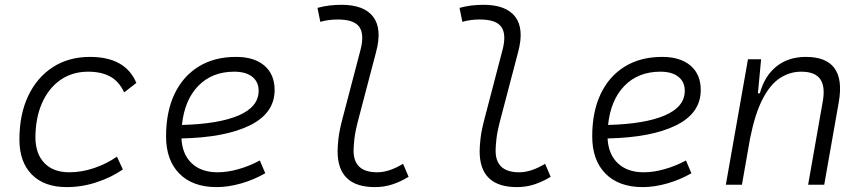

<svg xmlns="http://www.w3.org/2000/svg" viewBox="-20 -762 3556 792"><path d="M266.1 -51.3Q316.9 -51.3 368.4 -68.8Q419.9 -86.4 462.4 -115.7L486.8 -63Q439.5 -30.3 378.9 -10.3Q318.4 9.8 254.9 9.8Q162.6 9.8 111.3 -42Q60.1 -93.8 60.1 -186.5Q60.1 -289.6 96.2 -366Q132.3 -442.4 197.8 -484.9Q263.2 -527.3 351.1 -527.3Q497.6 -527.3 542.5 -419.9L492.2 -380.9Q470.7 -426.8 434.1 -446.5Q397.5 -466.3 343.8 -466.3Q278.3 -466.3 229.5 -432.4Q180.7 -398.4 153.6 -337.4Q126.5 -276.4 126 -194.3Q127 -126.5 163.6 -88.9Q200.2 -51.3 266.1 -51.3Z M877.9 -51.3Q918 -51.3 963.6 -64.2Q1009.3 -77.1 1051.8 -100.1L1074.2 -47.4Q1027.8 -20.5 974.9 -5.4Q921.9 9.8 873.5 9.8Q774.9 9.8 720 -45.7Q665 -101.1 665 -199.7Q665 -301.3 700 -374.5Q734.9 -447.8 799.6 -487.5Q864.3 -527.3 953.6 -527.3Q1028.8 -527.3 1070.8 -491.2Q1112.8 -455.1 1112.8 -390.6Q1112.8 -295.4 1011.2 -245.1Q909.7 -194.8 728.5 -190.9Q731.9 -125 771.2 -88.1Q810.5 -51.3 877.9 -51.3ZM730.5 -246.6Q882.3 -250.5 964.6 -285.9Q1046.9 -321.3 1046.9 -387.7Q1046.9 -424.3 1020.5 -445.3Q994.1 -466.3 946.3 -466.3Q855 -466.3 798.1 -408Q741.2 -349.6 730.5 -246.6Z M1526.4 9.8Q1372.6 9.8 1372.6 -138.2Q1372.6 -158.2 1376.2 -191.2Q1379.9 -224.1 1394 -277.3L1466.8 -555.2Q1483.9 -620.1 1462.2 -650.9Q1440.4 -681.6 1373 -681.6Q1355.5 -681.6 1337.4 -679.4Q1319.3 -677.2 1301.3 -671.9L1289.6 -729.5Q1314 -736.3 1338.9 -739.3Q1363.8 -742.2 1388.7 -742.2Q1481.9 -742.2 1519.5 -692.6Q1557.1 -643.1 1531.2 -546.9L1460.4 -277.3Q1445.3 -221.2 1441.9 -189.2Q1438.5 -157.2 1438.5 -141.6Q1438 -51.3 1535.6 -51.3Q1585 -51.3 1642.6 -86.4L1665.5 -32.7Q1632.8 -12.7 1598.9 -1.5Q1564.9 9.8 1526.4 9.8Z M2112.3 9.8Q1958.5 9.8 1958.5 -138.2Q1958.5 -158.2 1962.2 -191.2Q1965.8 -224.1 1980 -277.3L2052.7 -555.2Q2069.8 -620.1 2048.1 -650.9Q2026.4 -681.6 1959 -681.6Q1941.4 -681.6 1923.3 -679.4Q1905.3 -677.2 1887.2 -671.9L1875.5 -729.5Q1899.9 -736.3 1924.8 -739.3Q1949.7 -742.2 1974.6 -742.2Q2067.9 -742.2 2105.5 -692.6Q2143.1 -643.1 2117.2 -546.9L2046.4 -277.3Q2031.2 -221.2 2027.8 -189.2Q2024.4 -157.2 2024.4 -141.6Q2023.9 -51.3 2121.6 -51.3Q2170.9 -51.3 2228.5 -86.4L2251.5 -32.7Q2218.8 -12.7 2184.8 -1.5Q2150.9 9.8 2112.3 9.8Z M2635.7 -51.3Q2675.8 -51.3 2721.4 -64.2Q2767.1 -77.1 2809.6 -100.1L2832 -47.4Q2785.6 -20.5 2732.7 -5.4Q2679.7 9.8 2631.3 9.8Q2532.7 9.8 2477.8 -45.7Q2422.9 -101.1 2422.9 -199.7Q2422.9 -301.3 2457.8 -374.5Q2492.7 -447.8 2557.4 -487.5Q2622.1 -527.3 2711.4 -527.3Q2786.6 -527.3 2828.6 -491.2Q2870.6 -455.1 2870.6 -390.6Q2870.6 -295.4 2769 -245.1Q2667.5 -194.8 2486.3 -190.9Q2489.7 -125 2529.1 -88.1Q2568.4 -51.3 2635.7 -51.3ZM2488.3 -246.6Q2640.1 -250.5 2722.4 -285.9Q2804.7 -321.3 2804.7 -387.7Q2804.7 -424.3 2778.3 -445.3Q2752 -466.3 2704.1 -466.3Q2612.8 -466.3 2555.9 -408Q2499 -349.6 2488.3 -246.6Z M2974.1 0 3065.4 -517.6H3119.6L3106.4 -377H3114.3Q3133.8 -448.7 3182.9 -488Q3231.9 -527.3 3304.2 -527.3Q3472.7 -527.3 3439.9 -340.3L3379.9 0H3313.5L3374 -344.2Q3384.8 -405.3 3363.3 -435.8Q3341.8 -466.3 3284.7 -466.3Q3238.3 -466.3 3198 -440.4Q3157.7 -414.6 3126.2 -354.2Q3094.7 -293.9 3074.2 -191.9L3040.5 0Z"/></svg>

Font: Cascadia Code PL Light
Style: Italic
Weight: 300
Italic angle: -10°
Monospace: yes
Designer: Aaron Bell
Foundry: Saja Typeworks
Version: Version 2404.023; ttfautohint (v1.8.4)